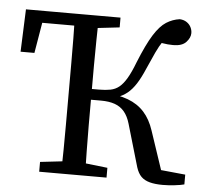

<svg xmlns="http://www.w3.org/2000/svg" viewBox="-51 -738 850 801"><g transform="rotate(5 374.5 -337.5)"><path d="M659 10Q627 10 604.5 4Q582 -2 568.5 -15.5Q555 -29 547 -54L495 -232Q486 -263 470 -282Q454 -301 430 -309.5Q406 -318 372 -318H282V-363H360Q387 -363 407.5 -367Q428 -371 444 -384Q460 -397 475 -422.5Q490 -448 506 -490Q537 -567 562.5 -607.5Q588 -648 614 -664.5Q640 -681 670 -685Q687 -684 699 -676Q711 -668 717 -656Q723 -644 723 -631Q723 -612 706 -593.5Q689 -575 652 -575Q629 -575 606.5 -579Q584 -583 570 -587L643 -631Q623 -609 608 -587Q593 -565 580 -537Q567 -509 549 -468Q532 -428 515.5 -402.5Q499 -377 480.5 -362Q462 -347 440 -339.5Q418 -332 389 -327L381 -352Q441 -349 482.5 -333.5Q524 -318 551 -288Q578 -258 593 -212L653 -33L627 -53L749 -41V0Q735 4 708.5 7Q682 10 659 10ZM232 0Q234 -51 234.5 -102Q235 -153 235 -205.5Q235 -258 235 -310V-359Q235 -411 235 -463Q235 -515 234.5 -567Q234 -619 232 -670H333Q332 -620 331 -567.5Q330 -515 330 -459.5Q330 -404 330 -344V-325Q330 -266 330 -211Q330 -156 331 -104Q332 -52 333 0ZM20 -492 27 -670H282V-620H62L108 -670L78 -492ZM141 0V-41L272 -56H292L423 -41V0ZM282 -614V-670H423V-629L292 -614Z"/></g></svg>

Font: Source Serif 4 Variable
Style: Regular
Weight: 400
Designer: Frank Grießhammer
Foundry: Adobe
Version: Version 4.005;hotconv 1.1.0;makeotfexe 2.6.0